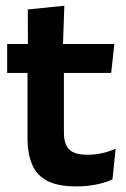

<svg xmlns="http://www.w3.org/2000/svg" viewBox="-20 -640 441 670"><path d="M246 10.5Q183.5 10.5 146.2 -8.2Q109 -27 92.5 -65Q76 -103 76 -158.5V-444.5H203V-177.5Q203 -137.5 221.2 -118.8Q239.5 -100 285.5 -100Q312.5 -100 337.5 -105.8Q362.5 -111.5 383.5 -121L372.5 -14Q347.5 -2.5 315.2 4Q283 10.5 246 10.5ZM5 -385.5V-486.5H379L368 -385.5ZM77.5 -477 77 -607 204.5 -620 199.5 -477Z"/></svg>

Font: Anek Tamil SemiBold
Style: Regular
Weight: 600
Version: Version 1.003